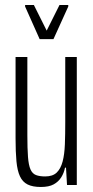

<svg xmlns="http://www.w3.org/2000/svg" viewBox="-20 -737 372 765"><path d="M143 8Q110 8 90 -2Q70 -12 59.5 -34.5Q49 -57 45.5 -94.5Q42 -132 42 -186V-510H89V-198Q89 -145 91.5 -112Q94 -79 101.5 -62Q109 -45 123.5 -39.5Q138 -34 160 -34Q190 -34 206 -49.5Q222 -65 229.5 -93.5Q237 -122 238.5 -162Q240 -202 240 -249V-510H286V0H247L243 -69H239Q235 -48 224 -30.5Q213 -13 194 -2.5Q175 8 143 8ZM138 -581 80 -711V-717H115L166 -615L217 -717H252V-711L193 -581Z"/></svg>

Font: Saira UltraCondensed Light
Style: Regular
Weight: 300
Width: 1
Designer: Hector Gatti with collaboration of the Omnibus-Type team
Foundry: Omnibus-Type
Version: Version 1.101